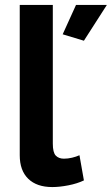

<svg xmlns="http://www.w3.org/2000/svg" viewBox="-20 -750 453 778"><path d="M60 -730H194V-168Q194 -132 206 -119.5Q218 -107 239 -107Q255 -107 272 -111Q289 -115 302 -121L320 -19Q293 -6 257 1Q221 8 192 8Q129 8 94.5 -25.5Q60 -59 60 -121ZM320 -585 234 -611 288 -730H413Z"/></svg>

Font: Raleway Thin
Style: Bold
Weight: 700
Version: Version 4.026